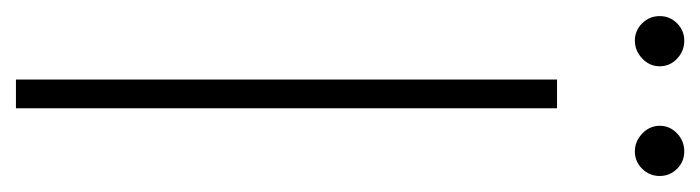

<svg xmlns="http://www.w3.org/2000/svg" viewBox="-348 -540 879 241"><g transform="rotate(90 91.5 -419.5)"><path d="M161.1 -838.9Q173.8 -838.9 182.9 -829.8Q191.9 -820.8 191.9 -808.1Q191.9 -795.4 182.9 -786.1Q173.8 -776.9 161.1 -776.9Q148.4 -776.9 138.7 -786.1Q128.9 -795.4 128.9 -808.1Q128.9 -820.8 138.4 -829.8Q147.9 -838.9 161.1 -838.9ZM22 -838.9Q35.2 -838.9 44.7 -829.8Q54.2 -820.8 54.2 -808.1Q54.2 -795.4 44.4 -786.1Q34.7 -776.9 22 -776.9Q9.3 -776.9 0.2 -786.1Q-8.8 -795.4 -8.8 -808.1Q-8.8 -820.8 0.2 -829.8Q9.3 -838.9 22 -838.9ZM106.9 0H70.8V-679.2H106.9Z"/></g></svg>

Font: RawengulkPcs
Style: Regular
Weight: 400
Version: Version 0.92